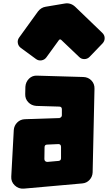

<svg xmlns="http://www.w3.org/2000/svg" viewBox="-20 -1120 643 1142"><path d="M476 -662Q505 -661 524 -641Q543 -621 542 -592L531 -95Q530 -69 512.5 -50Q495 -31 469 -29L121 2Q90 4 67.5 -17.5Q45 -39 47 -70L62 -347Q64 -373 82.5 -391.5Q101 -410 128 -411L333 -418Q339 -419 343.5 -423.5Q348 -428 348 -434V-470Q348 -486 332 -486L196 -490Q167 -492 148 -512Q129 -532 130 -561L131 -604Q133 -633 153 -652.5Q173 -672 202 -670ZM261 -260Q245 -260 245 -244L244 -174Q244 -166 249 -161.5Q254 -157 262 -157L329 -163Q343 -165 343 -179V-246Q343 -263 327 -263ZM256 -779Q245 -764 227 -761Q209 -758 194 -769L104 -835Q89 -846 86 -864Q83 -882 94 -897L206 -1052Q225 -1076 252 -1080L365 -1099Q400 -1105 427 -1080L588 -925Q602 -912 602.5 -894Q603 -876 590 -862L514 -783Q501 -769 482.5 -768.5Q464 -768 451 -781L345 -882Q342 -886 337 -885.5Q332 -885 330 -881Z"/></svg>

Font: d puntillas B to tiptoe
Style: Regular
Weight: 400
Designer: deFharo
Foundry: deFharo.com
Version: Version 1.001 2012